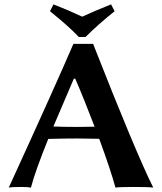

<svg xmlns="http://www.w3.org/2000/svg" viewBox="-20 -853 741 876"><path d="M208 -801.8 224.1 -833Q291 -807.1 355 -776.9Q405.8 -800.8 486.8 -833L502.9 -801.8Q427.7 -741.7 370.1 -684.1H339.8Q293.9 -732.9 208 -801.8ZM411.6 -274.9Q363.3 -401.9 323.2 -494.1H316.9L223.6 -275.9Q266.1 -273.9 328.1 -273.9Q359.4 -273.9 411.6 -274.9ZM200.2 -219.2Q141.6 -74.7 121.1 2.9Q108.9 0 76.2 0Q32.2 0 20 2.9Q231 -458 314.9 -652.8H404.8Q599.6 -156.7 679.2 2.9Q662.1 0 587.9 0Q523.9 0 506.8 2.9Q482.9 -83.5 432.6 -219.7Q372.1 -221.2 333 -221.2Q276.4 -221.2 200.2 -219.2Z"/></svg>

Font: Linux Biolinum O
Style: Bold
Weight: 700
Designer: Philipp H. Poll
Foundry: Philipp H. Poll
Version: Version 1.3.2